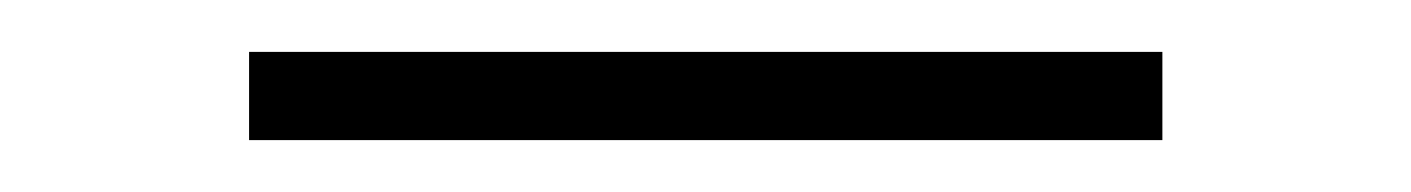

<svg xmlns="http://www.w3.org/2000/svg" viewBox="-20 -6 544 74"><path d="M76 14V48H428V14Z"/></svg>

Font: Sprat Condensed Medium
Style: Regular
Weight: 500
Width: 3
Designer: Ethan Nakache
Foundry: Collletttivo
Version: Version 2.000;Glyphs 3.2 (3217)